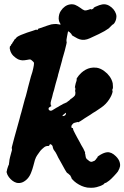

<svg xmlns="http://www.w3.org/2000/svg" viewBox="-20 -842 591 913"><path d="M313 -821Q325 -823 337 -819Q349 -814 363 -804Q373 -796 381 -793Q388 -791 399 -795Q405 -797 408 -798H409L413 -799Q412 -797 416 -797Q419 -798 422.5 -800.5Q426 -803 426 -805Q425 -805 426.5 -806Q428 -807 434 -810Q454 -819 466 -821Q483 -824 499 -815Q524 -800 532 -775Q535 -766 533 -756Q531 -742 523 -731Q519 -726 514 -724Q511 -722 509 -719Q505 -714 497 -707Q481 -695 450 -680Q427 -669 407 -660Q381 -648 359 -655Q349 -658 338 -665Q325 -673 324 -673Q323 -673 322 -675Q320 -681 316 -684Q314 -686 311 -689Q306 -693 304.5 -693Q303 -693 302 -685Q301 -679 299 -670Q295 -650 296 -646Q297 -643 297 -643Q299 -643 288 -601Q285 -593 282 -580Q278 -567 277 -563Q276 -559 275 -554Q270 -535 259 -496Q256 -487 255 -480Q251 -466 249 -459Q247 -453 245.5 -447Q244 -441 241 -430Q238 -419 237 -414Q232 -400 228 -381Q225 -370 223.5 -365.5Q222 -361 221 -355Q220 -347 222 -341Q222 -339 224 -339L226 -338L223 -337Q215 -332 213 -330.5Q211 -329 211 -325Q211 -318 215 -319Q216 -319 215.5 -318Q215 -317 216 -316Q218 -314 221 -316H223H226Q230 -318 249 -330Q254 -333 253 -332L255 -333Q257 -334 263 -338Q269 -342 270 -342Q270 -342 271 -343L272 -344L271 -343H273Q276 -345 277 -346Q278 -347 278.5 -346.5Q279 -346 280 -347H279Q279 -348 279.5 -347.5Q280 -347 283 -349Q286 -351 286 -350.5Q286 -350 287 -350.5Q288 -351 288.5 -351Q289 -351 291 -352.5Q293 -354 294 -354Q295 -354 296.5 -355Q298 -356 298.5 -356Q299 -356 300 -357L301 -358H300Q300 -358 303 -360Q306 -362 306 -362Q306 -362 309.5 -364.5Q313 -367 313 -368Q314 -368 315 -370L316 -371L317 -372L321 -374Q334 -384 336 -388Q338 -391 338 -395Q338 -395 338.5 -399Q339 -403 338.5 -402.5Q338 -402 338 -406L337 -409Q337 -409 337 -410Q339 -416 338 -424V-426L337 -425L336 -424Q336 -429 340 -446Q342 -452 342 -452Q343 -452 342.5 -452.5Q342 -453 343 -456Q346 -463 344.5 -464.5Q343 -466 346 -471Q354 -484 367 -496Q387 -514 410 -519Q423 -522 440 -520Q459 -517 477 -503Q491 -493 501 -479Q512 -464 516 -446Q517 -441 517 -431V-422L515 -419Q514 -416 514 -413.5Q514 -411 515 -410.5Q516 -410 515 -404Q512 -389 499 -369Q484 -346 462 -331Q445 -319 434 -312Q423 -306 409 -296Q381 -279 364 -267Q361 -265 357 -263Q353 -261 353 -260L352 -261Q352 -263 346 -261Q343 -260 342 -260Q332 -258 328 -255Q327 -254 325.5 -252Q324 -250 322 -248Q320 -245 319 -242Q319 -241 320 -241Q319 -239 320 -236Q321 -232 325 -233Q327 -233 327 -232Q327 -224 339 -203Q345 -193 347 -188Q349 -184 352 -179Q355 -174 360 -164.5Q365 -155 366 -153Q378 -134 383 -121Q385 -118 385 -117Q383 -116 385 -110Q386 -107 386 -106.5Q386 -106 386.5 -102Q387 -98 388 -94Q389 -90 390 -90Q392 -84 399 -81Q400 -80 403 -77Q409 -73 413 -72.5Q417 -72 423 -75Q427 -77 428 -77Q429 -77 430.5 -78Q432 -79 431.5 -79.5Q431 -80 433 -81Q437 -84 437 -86Q436 -87 439 -88Q444 -92 443 -95Q443 -96 444 -96.5Q445 -97 448 -100Q471 -116 489 -118Q510 -120 531 -99Q545 -85 549 -71Q552 -62 551 -52Q549 -41 541 -27Q537 -21 522 -5Q507 11 499 17Q483 29 481 28Q479 27 476 30Q475 31 477 31L476 32Q474 33 470 36Q459 43 439 48Q428 51 413 51Q402 51 395 50Q379 47 368 42Q341 30 324 11Q320 7 320 5Q320 3 318 0Q316 -3 316 -4Q315 -7 312 -10Q310 -11 310 -11Q310 -11 306.5 -14.5Q303 -18 301 -18.5Q299 -19 295.5 -24.5Q292 -30 289 -35Q280 -51 273 -64Q269 -72 265.5 -77.5Q262 -83 257 -92.5Q252 -102 250 -107Q247 -112 244 -118Q240 -123 237.5 -127Q235 -131 234 -132.5Q233 -134 231.5 -140Q230 -146 230 -147Q228 -152 223 -155Q218 -158 216 -154Q215 -153 214 -150L213 -148H209Q197 -148 189 -141Q179 -133 172 -125Q162 -112 157 -104Q151 -96 146 -81Q143 -71 139 -55Q134 -36 129 -24Q117 10 89 24Q73 31 58 27Q38 21 22 0Q14 -11 12 -21L11 -25L12 -27Q13 -29 14 -37Q15 -42 16 -43.5Q17 -45 18 -49.5Q19 -54 20 -55Q23 -58 23 -66Q23 -69 24 -72.5Q25 -76 25 -82Q26 -89 34 -118Q37 -127 37 -131.5Q37 -136 36 -136Q35 -136 37 -145Q42 -165 48 -187Q51 -198 54 -208.5Q57 -219 60 -230Q63 -242 73 -277Q75 -286 77.5 -294.5Q80 -303 81.5 -308Q83 -313 86 -325Q95 -359 98 -370Q101 -379 103 -386Q107 -404 110 -413Q112 -420 112.5 -423.5Q113 -427 115 -433Q117 -440 127 -478Q130 -488 134 -500Q144 -539 141 -545Q140 -546 137.5 -549Q135 -552 131.5 -554.5Q128 -557 127 -558Q122 -561 107 -557Q96 -555 86 -555Q75 -556 66 -560Q56 -565 44 -576Q32 -588 28 -604Q25 -612 27 -620Q27 -622 28 -622Q29 -622 30.5 -624Q32 -626 32.5 -628Q33 -630 33 -630L37 -634Q39 -639 45 -647Q47 -649 47 -650.5Q47 -652 49 -654Q57 -660 57 -662Q57 -663 61 -666Q74 -675 109 -687Q117 -689 135.5 -695.5Q154 -702 154 -702L153 -701V-700H155Q162 -700 161 -703V-705L173 -709Q212 -723 224 -726Q236 -728 247 -728Q252 -728 257.5 -726.5Q263 -725 265.5 -725Q268 -725 268 -726Q268 -728 263 -736Q260 -741 259 -753Q259 -775 269 -790Q287 -817 313 -821ZM294 -304Q294 -308 287 -301Q285 -300 284 -299Q276 -292 277 -290Q278 -290 280.5 -290Q283 -290 286 -291.5Q289 -293 290 -294Q294 -298 294 -304Z"/></svg>

Font: TT2020 Style B
Style: Italic
Weight: 400
Italic angle: -15°
Version: Version 0.2.000